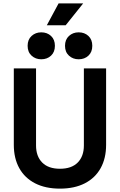

<svg xmlns="http://www.w3.org/2000/svg" viewBox="-20 -1106 712 1140"><path d="M336 14Q250 14 188.5 -17.5Q127 -49 94.5 -107.5Q62 -166 62 -246V-700H194V-242Q194 -178 230.5 -141Q267 -104 336 -104Q405 -104 441.5 -141Q478 -178 478 -242V-700H610V-246Q610 -166 577.5 -107.5Q545 -49 483.5 -17.5Q422 14 336 14ZM447 -754Q413 -754 389.5 -775.5Q366 -797 366 -834Q366 -871 389.5 -892.5Q413 -914 447 -914Q482 -914 505 -892.5Q528 -871 528 -834Q528 -797 505 -775.5Q482 -754 447 -754ZM225 -754Q191 -754 167.5 -775.5Q144 -797 144 -834Q144 -871 167.5 -892.5Q191 -914 225 -914Q260 -914 283 -892.5Q306 -871 306 -834Q306 -797 283 -775.5Q260 -754 225 -754ZM258 -956 328 -1086H474L370 -956Z"/></svg>

Font: Space Grotesk Light
Style: Bold
Weight: 700
Version: Version 2.000